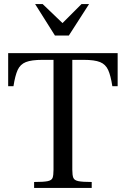

<svg xmlns="http://www.w3.org/2000/svg" viewBox="-20 -920 616 940"><path d="M147 0V-29Q193 -29 213 -33Q233 -37 237.5 -49.5Q242 -62 242 -89V-627H188Q134 -627 106.5 -616Q79 -605 66.5 -577.5Q54 -550 46 -498H20V-660H556V-498H530Q522 -550 509.5 -577.5Q497 -605 470 -616Q443 -627 389 -627H334V-89Q334 -62 339 -49.5Q344 -37 364.5 -33Q385 -29 429 -29V0ZM249 -746 152 -900H189L286 -807L379 -900H416L317 -746Z"/></svg>

Font: Frank Ruhl Libre
Style: Regular
Weight: 400
Designer: Yanek Iontef
Foundry: Fontef
Version: Version 6.004